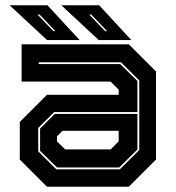

<svg xmlns="http://www.w3.org/2000/svg" viewBox="-20 -708 666 728"><path d="M158 0 55 -103V-245.5L158 -348.5H430V-368L399.5 -398.5H62V-540H468.5L571.5 -437V-103L468.5 0ZM196 -73 132 -136V-220.5L187.5 -276H501V-141L432 -73ZM193.5 -66H434.5L508 -139V-403L438.5 -472H127V-465H436L501 -401V-283H185.5L125 -223V-134ZM227 -141.5H399.5L430 -172V-212H217L196 -191V-172ZM478 -556H354.5L212.5 -688H356ZM386 -590 326 -653H318L378.5 -590ZM282 -556H158.5L16.5 -688H160ZM190 -590 130 -653H122L182.5 -590Z"/></svg>

Font: Tourney ExtraBold
Style: Regular
Weight: 800
Designer: Tyler Finck
Foundry: Etcetera Type Co
Version: Version 1.015